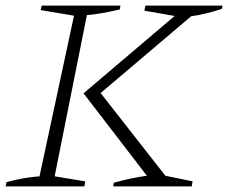

<svg xmlns="http://www.w3.org/2000/svg" viewBox="-23 -665 814 685"><path d="M-3 0 0 -15Q32 -24 61.5 -29Q91 -34 118 -36L241 -609L122 -629L126 -645H407L404 -631Q364 -622 337 -617.5Q310 -613 287 -611L172 -36L281 -18L278 0ZM381 0 383 -13Q443 -30 501 -38L275 -332L600 -608L492 -627L496 -645H771L768 -633Q710 -614 659 -607L336 -333L567 -38L664 -18L661 0Z"/></svg>

Font: Piazzolla ExtraLight
Style: Italic
Weight: 200
Italic angle: -11.3°
Designer: Juan Pablo del Peral
Foundry: Huerta Tipografica
Version: Version 1.330